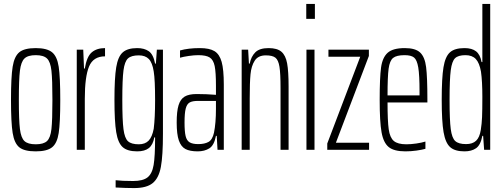

<svg xmlns="http://www.w3.org/2000/svg" viewBox="-20 -763 2566 978"><path d="M36 -254Q36 -371 44.5 -423.5Q53 -476 78.5 -497Q104 -518 162 -518Q219 -518 245 -497Q271 -476 279 -423Q287 -370 287 -254Q287 -138 279 -85.5Q271 -33 245 -12.5Q219 8 162 8Q104 8 78.5 -12.5Q53 -33 44.5 -85.5Q36 -138 36 -254ZM247 -254Q247 -358 242 -403Q237 -448 219.5 -465Q202 -482 162 -482Q122 -482 104.5 -465Q87 -448 81.5 -403Q76 -358 76 -254Q76 -151 81.5 -106Q87 -61 104.5 -44.5Q122 -28 162 -28Q202 -28 219.5 -44.5Q237 -61 242 -105.5Q247 -150 247 -254Z M371 -510H404L408 -414H412Q422 -475 447.5 -496.5Q473 -518 515 -518V-476Q455 -476 433.5 -424Q412 -372 412 -260V0H371Z M569 192V155Q601 159 658 159Q708 159 731.5 140.5Q755 122 762.5 77.5Q770 33 770 -60V-63H766Q759 -25 738 -8.5Q717 8 679 8Q629 8 605 -13.5Q581 -35 572 -89.5Q563 -144 563 -255Q563 -366 572 -420.5Q581 -475 605.5 -496.5Q630 -518 679 -518Q715 -518 738 -502Q761 -486 770 -439H774L779 -510H810V-82Q810 30 799.5 87Q789 144 758 169.5Q727 195 663 195Q622 195 569 192ZM763 -107Q770 -163 770 -253Q770 -357 763 -399Q756 -444 738 -462.5Q720 -481 687 -481Q649 -481 632 -465.5Q615 -450 609 -404.5Q603 -359 603 -255Q603 -151 609 -105Q615 -59 632 -43.5Q649 -28 687 -28Q719 -28 737 -46.5Q755 -65 763 -107Z M880 -139Q880 -196 889.5 -227Q899 -258 920.5 -271Q942 -284 982 -284Q1030 -284 1080 -280V-326Q1080 -395 1073.5 -426.5Q1067 -458 1048.5 -470Q1030 -482 990 -482Q969 -482 941.5 -478Q914 -474 897 -469V-506Q939 -518 998 -518Q1047 -518 1072.5 -502.5Q1098 -487 1109 -448Q1120 -409 1120 -332V0H1088L1084 -71H1080Q1071 -23 1046.5 -7.5Q1022 8 987 8Q947 8 924.5 -4Q902 -16 891 -47.5Q880 -79 880 -139ZM1070 -87Q1080 -136 1080 -209V-249H989Q960 -249 946 -241Q932 -233 926 -210Q920 -187 920 -139Q920 -93 925.5 -70Q931 -47 946 -38Q961 -29 990 -29Q1022 -29 1042 -40Q1062 -51 1070 -87Z M1211 -510H1244L1248 -439H1252Q1259 -475 1280.5 -496.5Q1302 -518 1348 -518Q1392 -518 1413.5 -499.5Q1435 -481 1442.5 -440.5Q1450 -400 1450 -322V0H1409V-314Q1409 -389 1403.5 -423Q1398 -457 1383 -469Q1368 -481 1334 -481Q1295 -481 1277.5 -454Q1260 -427 1256 -384.5Q1252 -342 1252 -262V0H1211Z M1540 -667V-743H1584V-667ZM1541 0V-510H1582V0Z M1647 0V-32L1815 -474H1653V-510H1859V-478L1691 -36H1860V0Z M2157 -241H1954Q1954 -147 1960 -104.5Q1966 -62 1986 -45Q2006 -28 2050 -28Q2073 -28 2100.5 -32Q2128 -36 2147 -42V-5Q2130 0 2101.5 4Q2073 8 2045 8Q1987 8 1960 -14Q1933 -36 1923.5 -89.5Q1914 -143 1914 -254Q1914 -368 1921 -419Q1928 -470 1954.5 -494Q1981 -518 2042 -518Q2096 -518 2120 -495.5Q2144 -473 2150.5 -421.5Q2157 -370 2157 -256ZM1954 -277H2117V-297Q2117 -381 2110.5 -419.5Q2104 -458 2089 -470Q2074 -482 2041 -482Q2000 -482 1982.5 -468Q1965 -454 1959.5 -413Q1954 -372 1954 -277Z M2230 -255Q2230 -366 2239 -420.5Q2248 -475 2272 -496.5Q2296 -518 2346 -518Q2384 -518 2405 -501.5Q2426 -485 2433 -447H2437V-743H2477V0H2446L2441 -71H2437Q2428 -24 2405 -8Q2382 8 2346 8Q2297 8 2273 -13.5Q2249 -35 2239.5 -89.5Q2230 -144 2230 -255ZM2429 -101Q2434 -132 2435.5 -166.5Q2437 -201 2437 -269Q2437 -349 2430 -398Q2422 -443 2403.5 -462.5Q2385 -482 2351 -482Q2314 -482 2298 -466.5Q2282 -451 2276 -405Q2270 -359 2270 -255Q2270 -151 2276 -105.5Q2282 -60 2299 -44.5Q2316 -29 2354 -29Q2387 -29 2405 -46Q2423 -63 2429 -101Z"/></svg>

Font: Saira Ultra Condensed ExLight
Style: Regular
Weight: 200
Width: 1
Designer: Hector Gatti with collaboration of the Omnibus-Type team
Foundry: Omnibus-Type
Version: Version 1.001; ttfautohint (v1.8)